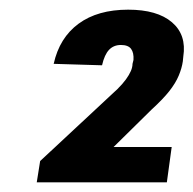

<svg xmlns="http://www.w3.org/2000/svg" viewBox="-20 -807 400 397"><path d="M63 -474 223 -623Q234 -634 240.5 -643Q247 -652 250.5 -660Q254 -668 254 -675L256 -683Q257 -698 251 -706Q245 -714 230 -714Q215 -714 205.5 -704Q196 -694 191 -672L91 -675Q103 -729 142.5 -758Q182 -787 245 -787Q305 -787 335.5 -761Q366 -735 359 -690L358 -680Q356 -666 349.5 -650.5Q343 -635 330 -618.5Q317 -602 294 -581L159 -448L160 -503H335L325 -430H56Z"/></svg>

Font: Pathway Extreme Condensed
Style: Bold Italic
Weight: 700
Width: 3
Italic angle: -8°
Version: Version 1.001;gftools[0.9.26]